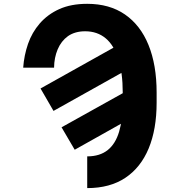

<svg xmlns="http://www.w3.org/2000/svg" viewBox="-20 -757 925 990"><path d="M258.8 -408.2H99.6Q104 -471.2 124.5 -530.8Q145 -589.8 185.1 -636.2Q226.6 -683.6 285.6 -710Q346.2 -737.3 429.7 -737.3Q544.4 -737.3 624 -682.6Q704.1 -627.4 745.6 -525.4Q787.6 -422.4 787.6 -279.8V-227.5Q787.6 -90.8 746.6 8.3Q705.6 106.9 626.5 159.7Q546.9 212.9 429.7 212.9V49.3Q494.6 49.3 535.6 16.6Q575.7 -15.6 594.2 -78.1Q612.8 -140.6 612.8 -227.5V-281.2Q612.8 -380.9 590.3 -452.6Q567.4 -523.9 525.4 -559.1Q481.9 -595.7 418.9 -595.7Q366.7 -595.7 330.6 -570.8Q295.4 -545.4 277.3 -502.4Q259.3 -459.5 258.8 -408.2ZM255.9 -185.1 189 -300.8 576.7 -517.6 645 -402.8ZM365.2 15.1 297.4 -100.6 686.5 -317.4 754.9 -203.6Z"/></svg>

Font: My Font
Style: Regular
Weight: 500
Designer: Rasmus Andersson
Foundry: rsms
Version: Version 0.001